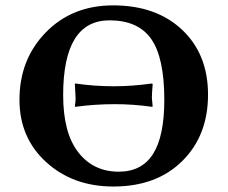

<svg xmlns="http://www.w3.org/2000/svg" viewBox="-20 -678 839 708"><path d="M258.8 -284.2 255.9 -286.1Q258.8 -302.2 258.8 -316.9Q258.8 -316.9 255.9 -369.1L258.8 -370.1Q326.2 -359.9 400.4 -359.9Q466.8 -359.9 540 -370.1L543 -368.2Q540 -332 540 -316.9Q540 -316.9 543 -285.2L540 -284.2Q471.2 -293.9 403.8 -293.9Q329.6 -293.9 258.8 -284.2ZM383.8 -603Q212.9 -603 212.9 -327.1Q212.9 -188 268.6 -116.5Q324.2 -44.9 418 -44.9Q502.9 -44.9 544.4 -110.4Q585.9 -175.8 585.9 -310.1Q585.9 -464.8 537.8 -533.9Q489.7 -603 383.8 -603ZM747.1 -329.1Q747.1 -178.2 652.1 -84.2Q557.1 9.8 397.9 9.8Q249 9.8 150.4 -80.1Q51.8 -169.9 51.8 -310.1Q51.8 -459 148.9 -558.6Q246.1 -658.2 397 -658.2Q556.2 -658.2 651.6 -568.1Q747.1 -478 747.1 -329.1Z"/></svg>

Font: Linux Biolinum
Style: Bold
Weight: 700
Designer: Philipp H. Poll
Foundry: Philipp H. Poll
Version: Version 1.3.2 ; ttfautohint (v0.9)